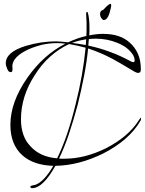

<svg xmlns="http://www.w3.org/2000/svg" viewBox="-20 -770 753 998"><path d="M147 208Q138 208 138 201Q138 196 144 195Q148 194 152.5 193Q157 192 163 191Q209 175 257 92Q154 89 96 37Q34 -19 34 -121Q34 -240 123 -367Q206 -485 320 -543Q293 -546 277 -546Q238 -546 197 -537Q170 -530 146 -521Q122 -512 102 -500Q44 -466 44 -424Q44 -419 45 -416V-409Q45 -395 36 -395Q24 -395 18 -411Q10 -429 10 -441Q10 -500 116 -532Q194 -555 271 -555Q283 -555 299 -553.5Q315 -552 334 -550Q358 -561 381.5 -569.5Q405 -578 429 -583Q430 -599 430 -614Q430 -629 430 -642Q430 -647 430 -654Q430 -661 429 -671Q428 -681 428 -688.5Q428 -696 428 -700Q428 -708 433 -708Q435 -708 437 -703Q445 -674 445 -626Q445 -617 445 -607Q445 -597 444 -586Q463 -590 481 -592Q499 -594 516 -594Q606 -594 656 -547Q682 -524 697 -490Q712 -456 712 -412V-408Q712 -391 698 -391Q691 -391 680 -397Q637 -423 607.5 -440Q578 -457 563 -465Q498 -499 438 -518Q431 -448 417 -375.5Q403 -303 384 -226Q362 -144 338.5 -74Q315 -4 287 54Q293 55 299.5 55Q306 55 313 55Q369 55 423.5 41Q478 27 532 0Q588 -29 631 -65Q674 -101 703 -147Q711 -159 713 -159V-156Q713 -152 712.5 -148.5Q712 -145 710 -142Q652 -42 518 27Q391 90 268 92Q203 208 147 208ZM673 -447Q680 -447 680 -457Q680 -467 674 -480Q648 -525 588 -548Q536 -569 478 -569Q469 -569 460 -568.5Q451 -568 442 -567Q441 -560 440.5 -551Q440 -542 439 -533Q496 -521 551.5 -500.5Q607 -480 660 -451Q668 -447 673 -447ZM426 -536Q427 -544 427 -551.5Q427 -559 428 -566Q409 -563 390.5 -558.5Q372 -554 355 -547Q375 -544 392.5 -541.5Q410 -539 426 -536ZM277 53Q332 -59 373 -228Q392 -303 405 -376.5Q418 -450 425 -522Q404 -528 383 -532.5Q362 -537 339 -541Q286 -516 241 -476Q196 -436 161 -380Q89 -269 89 -150Q89 -60 139 -9Q189 46 277 53ZM519 -666Q513 -666 505 -678Q500 -687 500 -697Q500 -715 517 -719Q545 -750 554 -750Q558 -750 558 -742Q558 -732 548 -698Q537 -666 519 -666Z"/></svg>

Font: Ruthie
Style: Regular
Weight: 400
Designer: Robert E. Leuschke
Foundry: Robert E. Leuschke
Version: Version 1.012